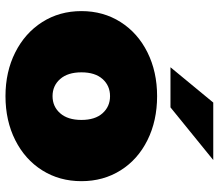

<svg xmlns="http://www.w3.org/2000/svg" viewBox="-70 -738 817 718"><g transform="rotate(90 339.0 -378.5)"><path d="M175.5 -26.5C223.8 -2.2 278.3 10 339 10C400.3 10 455.2 -2.2 503.5 -26.5C551.8 -50.8 589.5 -84.5 616.5 -127.5C643.5 -170.5 657 -219.3 657 -274C657 -328.7 643.5 -377.5 616.5 -420.5C589.5 -463.5 551.8 -497 503.5 -521C455.2 -545 400.3 -557 339 -557C278.3 -557 223.8 -545 175.5 -521C127.2 -497 89.3 -463.5 62 -420.5C34.7 -377.5 21 -328.7 21 -274C21 -219.3 34.7 -170.5 62 -127.5C89.3 -84.5 127.2 -50.8 175.5 -26.5ZM403 -194.5C386.3 -175.5 365 -166 339 -166C313 -166 291.7 -175.5 275 -194.5C258.3 -213.5 250 -240 250 -274C250 -308 258.3 -334.3 275 -353C291.7 -371.7 313 -381 339 -381C365 -381 386.3 -371.7 403 -353C419.7 -334.3 428 -308 428 -274C428 -240 419.7 -213.5 403 -194.5ZM363 -767 231 -607H381L578 -767Z"/></g></svg>

Font: Montserrat Custom Black
Style: Regular
Weight: 900
Designer: Julieta Ulanovsky
Foundry: Julieta Ulanovsky
Version: Version 7.200